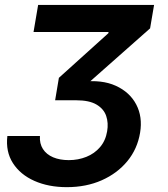

<svg xmlns="http://www.w3.org/2000/svg" viewBox="-20 -566 678 777"><path d="M250.5 191.4Q176.3 191.4 119.1 166Q62 140.6 32.2 94Q2.4 47.4 9.8 -15.6H141.6Q139.6 15.1 153.8 37.1Q168 59.1 195.1 70.6Q222.2 82 258.3 82Q296.4 82 329.3 68.8Q362.3 55.7 384.8 29.5Q407.2 3.4 413.6 -34.7Q419.4 -68.4 409.7 -96.9Q399.9 -125.5 370.6 -142.8Q341.3 -160.2 288.1 -160.2H203.1L218.3 -251L418.5 -431.6L419.4 -436.5H115.7L134.3 -545.9H603.5L587.4 -451.2L313 -208.5L310.1 -234.9Q392.1 -244.6 448.7 -218.8Q505.4 -192.9 531.5 -142.8Q557.6 -92.8 546.9 -28.8Q536.1 36.6 495.4 86.2Q454.6 135.7 391.6 163.6Q328.6 191.4 250.5 191.4Z"/></svg>

Font: Inter SemiBold
Style: Italic
Weight: 600
Italic angle: -9.3988°
Designer: Rasmus Andersson
Foundry: rsms
Version: Version 4.001;git-66647c0bb